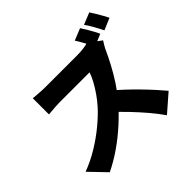

<svg xmlns="http://www.w3.org/2000/svg" viewBox="-221 -1118 1442 1442"><g transform="rotate(-45 500.0 -397.5)"><path d="M775 -842Q788 -823 803.5 -797Q819 -771 832.5 -746Q846 -721 853 -705L758 -665Q742 -696 721.5 -734.5Q701 -773 681 -804ZM908 -877Q921 -858 936 -832.5Q951 -807 965 -782.5Q979 -758 987 -741L893 -701Q878 -732 856 -771.5Q834 -811 814 -839ZM833 -655Q826 -645 813 -623Q800 -601 792 -582Q771 -536 740.5 -478.5Q710 -421 671.5 -362Q633 -303 589 -251Q533 -186 464.5 -123.5Q396 -61 320.5 -8.5Q245 44 168 81L42 -50Q123 -80 200 -127Q277 -174 342 -228Q407 -282 451 -331Q484 -368 511.5 -408Q539 -448 560 -486.5Q581 -525 591 -557Q580 -557 556 -557Q532 -557 501 -557Q470 -557 436.5 -557Q403 -557 372 -557Q341 -557 316.5 -557Q292 -557 280 -557Q258 -557 233.5 -555.5Q209 -554 187.5 -552Q166 -550 152 -549V-721Q170 -719 194.5 -717Q219 -715 242.5 -714Q266 -713 280 -713Q295 -713 322 -713Q349 -713 382.5 -713Q416 -713 451.5 -713Q487 -713 519.5 -713Q552 -713 577 -713Q602 -713 614 -713Q652 -713 684.5 -717.5Q717 -722 734 -728ZM602 -351Q640 -321 684 -280Q728 -239 771.5 -194.5Q815 -150 852 -109Q889 -68 913 -39L774 82Q737 28 690.5 -26.5Q644 -81 592.5 -135Q541 -189 487 -238Z"/></g></svg>

Font: Noto Sans SC Thin Black
Style: Regular
Weight: 900
Version: Version 2.004-H2;hotconv 1.0.118;makeotfexe 2.5.65603